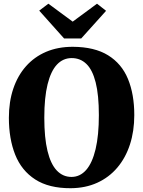

<svg xmlns="http://www.w3.org/2000/svg" viewBox="-20 -1006 774 1038"><path d="M362.5 11.5Q244.5 12 170.5 -35.8Q96.5 -83.5 62.2 -169.5Q28 -255.5 28 -369Q28 -456 51.8 -526.5Q75.5 -597 120.5 -647.8Q165.5 -698.5 229.2 -725.8Q293 -753 373.5 -753Q491 -752.5 564.5 -707Q638 -661.5 672 -578.8Q706 -496 706 -384Q706 -297 682.5 -224.8Q659 -152.5 614.2 -99.8Q569.5 -47 505.8 -18Q442 11 362.5 11.5ZM366.5 -49.5Q412.5 -49.5 445.8 -87.2Q479 -125 496.8 -199.8Q514.5 -274.5 514.5 -383.5Q514.5 -492.5 497.2 -560.5Q480 -628.5 447.2 -660.2Q414.5 -692 367.5 -692Q321 -692 288 -657Q255 -622 237.2 -550.2Q219.5 -478.5 219.5 -369.5Q219.5 -261 236.8 -190Q254 -119 287 -84.2Q320 -49.5 366.5 -49.5ZM326.5 -798 192 -948.5 241.5 -986 373 -889 504.5 -986 553.5 -947.5 419 -798Z"/></svg>

Font: Merriweather 36pt Black
Style: Regular
Weight: 900
Version: Version 2.100